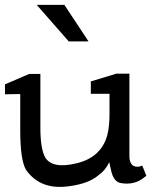

<svg xmlns="http://www.w3.org/2000/svg" viewBox="-20 -738 609 773"><path d="M336.4 -571.3H256.8L127.9 -718.3H239.3ZM376 -32.2Q337.9 1 258.8 11.7Q143.6 28.3 85.9 -52.7Q61.5 -89.8 61.5 -213.9V-359.4L0 -358.4V-398.4L97.7 -440.4H142.6V-222.7Q142.6 -141.6 161.1 -105.5Q189.5 -56.6 288.6 -80.6Q387.7 -104.5 412.1 -194.3Q420.9 -229.5 420.9 -279.3V-360.4H345.7V-410.2L448.2 -441.4H501V-107.4Q501 -85 513.7 -72.3Q526.4 -64.5 541 -67.4L552.7 -71.3L569.3 -30.3L561.5 -24.4Q521.5 8.8 465.8 -1Q437.5 -6.8 427.7 -49.8L419.9 -85Q404.3 -51.8 376 -32.2Z"/></svg>

Font: Hopone
Style: Regular
Weight: 400
Foundry: SIL International (SIL)
Version: Version 1.00 September 3, 2015, initial release